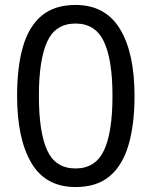

<svg xmlns="http://www.w3.org/2000/svg" viewBox="-20 -745 612 775"><path d="M523 -358Q523 -243 499 -160.5Q475 -78 423 -34Q371 10 285 10Q164 10 106.5 -87.5Q49 -185 49 -358Q49 -474 72.5 -556Q96 -638 148 -681.5Q200 -725 285 -725Q405 -725 464 -628.5Q523 -532 523 -358ZM137 -358Q137 -211 170.5 -138Q204 -65 285 -65Q365 -65 399.5 -137.5Q434 -210 434 -358Q434 -504 399.5 -577Q365 -650 285 -650Q204 -650 170.5 -577Q137 -504 137 -358Z"/></svg>

Font: Noto Sans Samaritan
Style: Regular
Weight: 400
Designer: Monotype Design Team
Foundry: Monotype Imaging Inc.
Version: Version 2.001; ttfautohint (v1.8.4.7-5d5b)